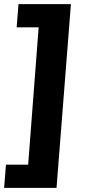

<svg xmlns="http://www.w3.org/2000/svg" viewBox="-39 -732 434 934"><path d="M236 182H-19L-10 69H98L149 -599H42L51 -712H306Z"/></svg>

Font: Muli ExtraBold
Style: Italic
Weight: 800
Italic angle: -4.541°
Designer: Vernon Adams
Foundry: Vernon Adams
Version: Version 2.000